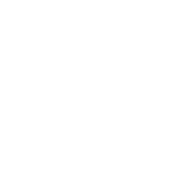

<svg xmlns="http://www.w3.org/2000/svg" viewBox="-20 -470 440 440"><path d="M100 -350Q100 -350 100 -350Q100 -350 100 -350Q100 -350 100 -350Q100 -350 100 -350Q100 -350 100 -350Q100 -350 100 -350Q100 -350 100 -350Q100 -350 100 -350Q100 -350 100 -350Q100 -350 100 -350Q100 -350 100 -350Q100 -350 100 -350ZM300 -450Q300 -450 300 -450Q300 -450 300 -450Q300 -450 300 -450Q300 -450 300 -450Q300 -450 300 -450Q300 -450 300 -450Q300 -450 300 -450Q300 -450 300 -450Q300 -450 300 -450Q300 -450 300 -450Q300 -450 300 -450Q300 -450 300 -450ZM300 -150Q300 -150 300 -150Q300 -150 300 -150Q300 -150 300 -150Q300 -150 300 -150Q300 -150 300 -150Q300 -150 300 -150Q300 -150 300 -150Q300 -150 300 -150Q300 -150 300 -150Q300 -150 300 -150Q300 -150 300 -150Q300 -150 300 -150ZM200 -250Q200 -250 200 -250Q200 -250 200 -250Q200 -250 200 -250Q200 -250 200 -250Q200 -250 200 -250Q200 -250 200 -250Q200 -250 200 -250Q200 -250 200 -250Q200 -250 200 -250Q200 -250 200 -250Q200 -250 200 -250Q200 -250 200 -250ZM200 -450Q200 -450 200 -450Q200 -450 200 -450Q200 -450 200 -450Q200 -450 200 -450Q200 -450 200 -450Q200 -450 200 -450Q200 -450 200 -450Q200 -450 200 -450Q200 -450 200 -450Q200 -450 200 -450Q200 -450 200 -450Q200 -450 200 -450ZM100 -450Q100 -450 100 -450Q100 -450 100 -450Q100 -450 100 -450Q100 -450 100 -450Q100 -450 100 -450Q100 -450 100 -450Q100 -450 100 -450Q100 -450 100 -450Q100 -450 100 -450Q100 -450 100 -450Q100 -450 100 -450Q100 -450 100 -450ZM100 -250Q100 -250 100 -250Q100 -250 100 -250Q100 -250 100 -250Q100 -250 100 -250Q100 -250 100 -250Q100 -250 100 -250Q100 -250 100 -250Q100 -250 100 -250Q100 -250 100 -250Q100 -250 100 -250Q100 -250 100 -250Q100 -250 100 -250ZM100 -50Q100 -50 100 -50Q100 -50 100 -50Q100 -50 100 -50Q100 -50 100 -50Q100 -50 100 -50Q100 -50 100 -50Q100 -50 100 -50Q100 -50 100 -50Q100 -50 100 -50Q100 -50 100 -50Q100 -50 100 -50Q100 -50 100 -50ZM200 -50Q200 -50 200 -50Q200 -50 200 -50Q200 -50 200 -50Q200 -50 200 -50Q200 -50 200 -50Q200 -50 200 -50Q200 -50 200 -50Q200 -50 200 -50Q200 -50 200 -50Q200 -50 200 -50Q200 -50 200 -50Q200 -50 200 -50Z"/></svg>

Font: TINY 5x3
Style: Regular
Weight: 400
Designer: Jack Halten Fahnestock
Foundry: Velvetyne Type Foundry
Version: Version 1.002